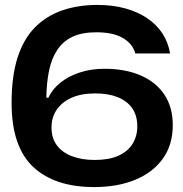

<svg xmlns="http://www.w3.org/2000/svg" viewBox="-20 -750 743 779"><path d="M361 9Q283 9 221.5 -11Q160 -31 116 -71.5Q72 -112 49.5 -177Q27 -242 27 -333Q27 -440 51 -515.5Q75 -591 121 -638Q167 -685 231.5 -707.5Q296 -730 375 -730Q437 -730 488 -716Q539 -702 577.5 -676Q616 -650 639.5 -613.5Q663 -577 670 -533H529Q523 -555 509 -571Q495 -587 474.5 -598Q454 -609 428 -614Q402 -619 371 -619Q312 -619 273.5 -600.5Q235 -582 212 -547Q189 -512 179 -463.5Q169 -415 168 -354L176 -353Q192 -388 225 -414.5Q258 -441 304 -456Q350 -471 404 -471Q488 -471 550.5 -444Q613 -417 647 -366Q681 -315 681 -242Q681 -162 640.5 -106Q600 -50 528.5 -20.5Q457 9 361 9ZM364 -101Q422 -101 460 -118Q498 -135 517.5 -166Q537 -197 537 -237Q537 -282 516 -311.5Q495 -341 457 -356Q419 -371 366 -371Q309 -371 269.5 -353Q230 -335 209.5 -304Q189 -273 189 -233Q189 -189 211 -160Q233 -131 272.5 -116Q312 -101 364 -101Z"/></svg>

Font: Mona Sans Expanded SemiBold
Style: Regular
Weight: 600
Width: 7
Designer: Deni Anggara
Foundry: GitHub
Version: Version 2.000